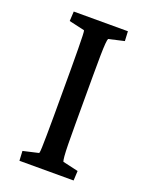

<svg xmlns="http://www.w3.org/2000/svg" viewBox="-114 -633 532 693"><g transform="rotate(20 151.5 -286.5)"><path d="M47.9 0 45.9 -37.1 105.5 -50.8Q107.4 -55.7 107.9 -73.2Q108.4 -90.8 108.9 -121.1Q109.4 -151.4 109.4 -194.3V-377.9Q109.4 -421.9 108.9 -452.6Q108.4 -483.4 107.9 -501.5Q107.4 -519.5 105.5 -522.5L45.9 -536.1L47.9 -573.2H255.9L257.8 -536.1L198.2 -522.5Q196.3 -519.5 194.8 -503.4Q193.4 -487.3 192.9 -457Q192.4 -426.8 192.4 -377.9V-194.3Q192.4 -147.5 192.9 -117.2Q193.4 -86.9 194.8 -70.8Q196.3 -54.7 198.2 -50.8L257.8 -37.1L255.9 0Z"/></g></svg>

Font: Crimson Pro ExtraLight
Style: Regular
Weight: 400
Version: Version 1.002